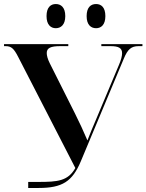

<svg xmlns="http://www.w3.org/2000/svg" viewBox="-20 -933 727 953"><path d="M457 -793C482 -793 503 -810 503 -853C503 -897 482 -913 457 -913C431 -913 410 -897 410 -853C410 -810 431 -793 457 -793ZM257 -793C282 -793 304 -810 304 -853C304 -897 282 -913 257 -913C232 -913 211 -897 211 -853C211 -810 232 -793 257 -793ZM120 0H172C289 0 339 -32 381 -132L595 -643C614 -689 632 -704 668 -704H687V-714H483V-704H529C568 -704 586 -695 586 -669C586 -655 581 -635 570 -610L455 -336C441 -304 428 -272 414 -236C395 -281 374 -326 352 -370L227 -619C216 -641 212 -658 212 -670C212 -695 232 -704 279 -704H319V-714H0V-704H8C36 -704 49 -692 70 -651L354 -99C317 -34 266 -30 169 -30H120Z"/></svg>

Font: Noto Serif Display SemiBold
Style: Regular
Weight: 600
Designer: Monotype Design Team
Foundry: Monotype Imaging Inc.
Version: Version 2.009